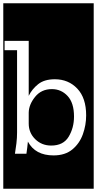

<svg xmlns="http://www.w3.org/2000/svg" viewBox="-32 -937 591 1170"><path d="M-12 213V-917H539V213ZM493 -234Q493 -340 439 -397Q385 -454 302 -454Q238 -454 200.5 -424Q163 -394 143 -353V-688H-4V-631H72V-130Q72 -97 68 -63Q64 -29 59 0H129Q130 -4 134 -37Q138 -70 138 -74Q183 10 294 10Q365 10 409 -26.5Q453 -63 473 -119Q493 -175 493 -234ZM419 -227Q419 -158 386.5 -104Q354 -50 280 -50Q222 -50 182.5 -89Q143 -128 143 -184V-251Q144 -300 182 -347Q220 -394 284 -394Q341 -394 380 -352Q419 -310 419 -227Z"/></svg>

Font: Zilla Slab Highlight Regular
Style: Regular
Weight: 400
Designer: Typotheque Type Foundry
Foundry: Typotheque type foundry
Version: Version 1.1; 2017; ttfautohint (v1.6)